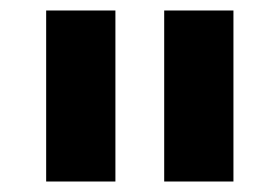

<svg xmlns="http://www.w3.org/2000/svg" viewBox="-20 -760 533 366"><path d="M200 -414H68V-740H200ZM425 -414H293V-740H425Z"/></svg>

Font: IBM Plex Sans
Style: Bold
Weight: 700
Designer: Mike Abbink, Paul van der Laan, Pieter van Rosmalen
Foundry: Bold Monday
Version: Version 3.201